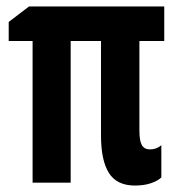

<svg xmlns="http://www.w3.org/2000/svg" viewBox="-20 -566 540 595"><path d="M398 9Q342 9 317.5 -30Q293 -69 293 -146V-439H199V0H81V-439H7V-498L70 -546H489V-439H412V-161Q412 -130 419.5 -116.5Q427 -103 445 -103Q465 -103 480 -116V-16Q468 -5 447 2Q426 9 398 9Z"/></svg>

Font: Noto Sans Mono ExtraCondensed
Style: Bold
Weight: 700
Width: 2
Designer: Monotype Design Team
Foundry: Monotype Imaging Inc.
Version: Version 2.014